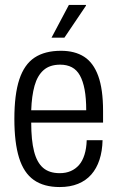

<svg xmlns="http://www.w3.org/2000/svg" viewBox="-20 -743 474 775"><path d="M221 12Q157 12 116.5 -16.5Q76 -45 57 -106Q38 -167 38 -263Q38 -362 58 -422.5Q78 -483 119.5 -510.5Q161 -538 226 -538Q282 -538 319.5 -514Q357 -490 376.5 -436.5Q396 -383 396 -295V-248H106Q106 -177 117.5 -132Q129 -87 154 -65.5Q179 -44 221 -44Q246 -44 265.5 -52.5Q285 -61 299 -77Q313 -93 321 -118.5Q329 -144 330 -177H394Q393 -133 381.5 -98Q370 -63 348.5 -38.5Q327 -14 295 -1Q263 12 221 12ZM106 -298H328Q328 -347 321.5 -381.5Q315 -416 302.5 -438.5Q290 -461 270 -471.5Q250 -482 223 -482Q181 -482 156 -460Q131 -438 119.5 -397Q108 -356 106 -298ZM188 -591 258 -723H327V-720L240 -591Z"/></svg>

Font: Archivo Condensed Light
Style: Regular
Weight: 300
Width: 3
Designer: Hector Gatti
Foundry: Omnibus-Type
Version: Version 2.001